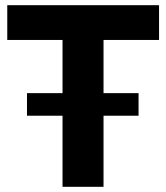

<svg xmlns="http://www.w3.org/2000/svg" viewBox="-20 -720 641 740"><path d="M593 -566H379V-361H514V-274H379V0H221V-274H84V-361H221V-566H8V-700H593Z"/></svg>

Font: Montserrat arm2 SemiBold
Style: Regular
Weight: 600
Designer: Julieta Ulanovsky
Foundry: Julieta Ulanovsky
Version: Version 6.000